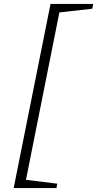

<svg xmlns="http://www.w3.org/2000/svg" viewBox="-20 -754 490 969"><path d="M49 195 235 -734H450L446 -710L242 -687L288 -733L103 194L75 149L269 173L265 195Z"/></svg>

Font: Piazzolla 8pt ExtraLight
Style: Italic
Weight: 250
Italic angle: -11.3°
Designer: Juan Pablo del Peral
Foundry: Huerta Tipografica
Version: Version 2.001